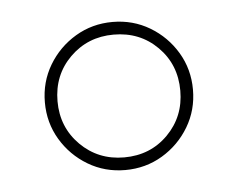

<svg xmlns="http://www.w3.org/2000/svg" viewBox="-32 -835 383 310"><g transform="rotate(-5 160.0 -680.0)"><path d="M160 -560Q127 -560 99.8 -576.2Q72.5 -592.5 56.2 -619.8Q40 -647 40 -680Q40 -713 56.2 -740.2Q72.5 -767.5 99.8 -783.8Q127 -800 160 -800Q193 -800 220.2 -783.8Q247.5 -767.5 263.8 -740.2Q280 -713 280 -680Q280 -647 263.8 -619.8Q247.5 -592.5 220.2 -576.2Q193 -560 160 -560ZM160 -580.5Q202.5 -580.5 231 -609.2Q259.5 -638 259.5 -680Q259.5 -722.5 231 -751Q202.5 -779.5 160 -779.5Q118 -779.5 89.2 -751Q60.5 -722.5 60.5 -680Q60.5 -638 89.2 -609.2Q118 -580.5 160 -580.5Z"/></g></svg>

Font: Bodoni Moda 72pt
Style: Regular
Weight: 400
Designer: Owen Earl
Foundry: indestructible type
Version: Version 2.005